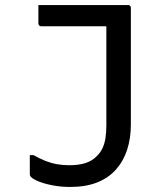

<svg xmlns="http://www.w3.org/2000/svg" viewBox="-20 -720 640 760"><path d="M254 -66Q291 -66 318 -74.5Q345 -83 363 -102Q377 -115 385.5 -133Q394 -151 397.5 -173.5Q401 -196 401 -224Q401 -275 401 -326.5Q401 -378 401 -430Q401 -482 401 -536Q401 -590 401 -645L416 -605L388 -633L431 -616Q394 -616 358.5 -616Q323 -616 287 -616Q251 -616 215 -616Q179 -616 143 -616Q140 -616 137.5 -617.5Q135 -619 133.5 -621.5Q132 -624 132 -627Q132 -646 132 -663.5Q132 -681 132 -700Q176 -700 220.5 -700Q265 -700 309.5 -700Q354 -700 398.5 -700Q443 -700 487 -700Q491 -700 493 -698.5Q495 -697 496.5 -695Q498 -693 498 -689Q498 -631 498 -573.5Q498 -516 498 -458.5Q498 -401 498 -343.5Q498 -286 498 -227Q498 -173 483.5 -128Q469 -83 439.5 -49.5Q410 -16 365 2Q320 20 258 20Q222 20 190 14Q158 8 135 -1Q112 -10 102 -20Q101 -22 100 -23Q99 -24 98.5 -26.5Q98 -29 98 -32Q98 -50 98 -68Q98 -86 98 -106H113Q137 -92 160 -83Q183 -74 206 -70Q229 -66 254 -66Z"/></svg>

Font: RecMonoLinear Nerd Font Mono
Style: Regular
Weight: 400
Monospace: yes
Version: Version 1.085; ttfautohint (v1.8.4.7-5d5b);Nerd Fonts 3.2.1